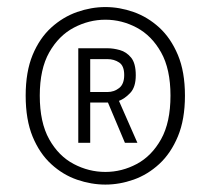

<svg xmlns="http://www.w3.org/2000/svg" viewBox="-20 -720 590 531"><path d="M271.5 -209.5Q232.5 -209.5 193.2 -223Q154 -236.5 121.8 -266Q89.5 -295.5 70.2 -342.2Q51 -389 51 -455.5Q51 -521.5 70.2 -568Q89.5 -614.5 121.8 -643.8Q154 -673 193.2 -686.8Q232.5 -700.5 271.5 -700.5Q310.5 -700.5 349.5 -686.8Q388.5 -673 420.5 -643.8Q452.5 -614.5 472 -568Q491.5 -521.5 491.5 -455.5Q491.5 -389.5 472 -342.8Q452.5 -296 420.5 -266.5Q388.5 -237 349.5 -223.2Q310.5 -209.5 271.5 -209.5ZM271.5 -244.5Q317 -244.5 358.2 -266.5Q399.5 -288.5 425.5 -335Q451.5 -381.5 451.5 -455.5Q451.5 -529 425.5 -575.2Q399.5 -621.5 358.2 -643.5Q317 -665.5 271.5 -665.5Q226 -665.5 184.2 -643.5Q142.5 -621.5 116.2 -575.2Q90 -529 90 -455.5Q90 -381.5 116 -335Q142 -288.5 183.8 -266.5Q225.5 -244.5 271.5 -244.5ZM196.5 -325V-586.5H278Q293.5 -586.5 311.5 -581.5Q329.5 -576.5 342.5 -560.8Q355.5 -545 355.5 -512Q355.5 -479 340.2 -463Q325 -447 309 -441L360 -325H325.5L278.5 -436.5H229.5V-325ZM229.5 -465.5H277Q295.5 -465.5 309.5 -476.5Q323.5 -487.5 323.5 -512.5Q323.5 -538 309.5 -547.2Q295.5 -556.5 277 -556.5H229.5Z"/></svg>

Font: Trispace SemiCondensed ExtraLight
Style: Regular
Weight: 200
Width: 4
Designer: Tyler Finck
Foundry: Etcetera Type Company
Version: Version 1.210; ttfautohint (v1.8.3)